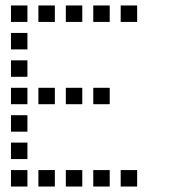

<svg xmlns="http://www.w3.org/2000/svg" viewBox="-20 -700 640 700"><path d="M21 -680Q20 -680 20 -680Q20 -680 20 -679V-621Q20 -620 20 -620Q20 -620 21 -620H79Q80 -620 80 -620Q80 -620 80 -621V-679Q80 -680 80 -680Q80 -680 79 -680ZM121 -680Q120 -680 120 -680Q120 -680 120 -679V-621Q120 -620 120 -620Q120 -620 121 -620H179Q180 -620 180 -620Q180 -620 180 -621V-679Q180 -680 180 -680Q180 -680 179 -680ZM221 -680Q220 -680 220 -680Q220 -680 220 -679V-621Q220 -620 220 -620Q220 -620 221 -620H279Q280 -620 280 -620Q280 -620 280 -621V-679Q280 -680 280 -680Q280 -680 279 -680ZM321 -680Q320 -680 320 -680Q320 -680 320 -679V-621Q320 -620 320 -620Q320 -620 321 -620H379Q380 -620 380 -620Q380 -620 380 -621V-679Q380 -680 380 -680Q380 -680 379 -680ZM421 -680Q420 -680 420 -680Q420 -680 420 -679V-621Q420 -620 420 -620Q420 -620 421 -620H479Q480 -620 480 -620Q480 -620 480 -621V-679Q480 -680 480 -680Q480 -680 479 -680ZM21 -580Q20 -580 20 -580Q20 -580 20 -579V-521Q20 -520 20 -520Q20 -520 21 -520H79Q80 -520 80 -520Q80 -520 80 -521V-579Q80 -580 80 -580Q80 -580 79 -580ZM21 -480Q20 -480 20 -480Q20 -480 20 -479V-421Q20 -420 20 -420Q20 -420 21 -420H79Q80 -420 80 -420Q80 -420 80 -421V-479Q80 -480 80 -480Q80 -480 79 -480ZM21 -380Q20 -380 20 -380Q20 -380 20 -379V-321Q20 -320 20 -320Q20 -320 21 -320H79Q80 -320 80 -320Q80 -320 80 -321V-379Q80 -380 80 -380Q80 -380 79 -380ZM121 -380Q120 -380 120 -380Q120 -380 120 -379V-321Q120 -320 120 -320Q120 -320 121 -320H179Q180 -320 180 -320Q180 -320 180 -321V-379Q180 -380 180 -380Q180 -380 179 -380ZM221 -380Q220 -380 220 -380Q220 -380 220 -379V-321Q220 -320 220 -320Q220 -320 221 -320H279Q280 -320 280 -320Q280 -320 280 -321V-379Q280 -380 280 -380Q280 -380 279 -380ZM321 -380Q320 -380 320 -380Q320 -380 320 -379V-321Q320 -320 320 -320Q320 -320 321 -320H379Q380 -320 380 -320Q380 -320 380 -321V-379Q380 -380 380 -380Q380 -380 379 -380ZM21 -280Q20 -280 20 -280Q20 -280 20 -279V-221Q20 -220 20 -220Q20 -220 21 -220H79Q80 -220 80 -220Q80 -220 80 -221V-279Q80 -280 80 -280Q80 -280 79 -280ZM21 -180Q20 -180 20 -180Q20 -180 20 -179V-121Q20 -120 20 -120Q20 -120 21 -120H79Q80 -120 80 -120Q80 -120 80 -121V-179Q80 -180 80 -180Q80 -180 79 -180ZM21 -80Q20 -80 20 -80Q20 -80 20 -79V-21Q20 -20 20 -20Q20 -20 21 -20H79Q80 -20 80 -20Q80 -20 80 -21V-79Q80 -80 80 -80Q80 -80 79 -80ZM121 -80Q120 -80 120 -80Q120 -80 120 -79V-21Q120 -20 120 -20Q120 -20 121 -20H179Q180 -20 180 -20Q180 -20 180 -21V-79Q180 -80 180 -80Q180 -80 179 -80ZM221 -80Q220 -80 220 -80Q220 -80 220 -79V-21Q220 -20 220 -20Q220 -20 221 -20H279Q280 -20 280 -20Q280 -20 280 -21V-79Q280 -80 280 -80Q280 -80 279 -80ZM321 -80Q320 -80 320 -80Q320 -80 320 -79V-21Q320 -20 320 -20Q320 -20 321 -20H379Q380 -20 380 -20Q380 -20 380 -21V-79Q380 -80 380 -80Q380 -80 379 -80ZM421 -80Q420 -80 420 -80Q420 -80 420 -79V-21Q420 -20 420 -20Q420 -20 421 -20H479Q480 -20 480 -20Q480 -20 480 -21V-79Q480 -80 480 -80Q480 -80 479 -80Z"/></svg>

Font: Doto Black Medium
Style: Regular
Weight: 500
Monospace: yes
Version: Version 1.000